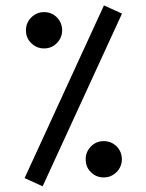

<svg xmlns="http://www.w3.org/2000/svg" viewBox="-20 -669 531 697"><path d="M69.3 -22.5 134.8 7.3 422.9 -619.6 357.4 -649.4ZM74.2 -559.1C74.2 -540 80.6 -524.4 93.8 -512.2C106.4 -499.5 122.1 -493.2 140.1 -493.2C158.2 -493.2 173.8 -499.5 186.5 -512.7C199.2 -525.9 205.6 -541 205.6 -559.1C205.6 -577.1 199.2 -592.8 186.5 -606C173.8 -618.7 158.2 -625 140.1 -625C122.1 -625 106.9 -618.7 93.8 -606C80.6 -592.8 74.2 -577.1 74.2 -559.1ZM291 -90.8C291 -71.8 297.4 -56.2 310.1 -43.9C322.8 -31.2 338.4 -24.9 356.4 -24.9C374.5 -24.9 390.1 -31.2 403.3 -44.4C416 -57.6 422.4 -72.8 422.4 -90.8C422.4 -108.9 416 -124.5 403.3 -137.7C390.1 -150.4 374.5 -156.7 356.4 -156.7C338.4 -156.7 323.2 -150.4 310.5 -137.7C297.4 -124.5 291 -108.9 291 -90.8Z"/></svg>

Font: Vazirmatn
Style: Regular
Weight: 400
Designer: Saber Rastikerdar
Foundry: Saber Rastikerdar
Version: Version 33.003